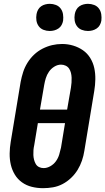

<svg xmlns="http://www.w3.org/2000/svg" viewBox="-20 -976 551 1004"><path d="M205 8Q175 8 146.5 1Q118 -6 95 -22.5Q72 -39 57.5 -63Q43 -87 36.5 -115Q30 -143 30.5 -173.5Q31 -204 36 -234L88 -548Q93 -574 101 -599Q109 -624 123.5 -647.5Q138 -671 158 -690Q178 -709 202.5 -721.5Q227 -734 252.5 -740Q278 -746 305 -746Q335 -746 363 -737.5Q391 -729 414 -713Q437 -697 452 -672.5Q467 -648 473 -620Q479 -592 478.5 -561.5Q478 -531 473 -501L421 -187Q417 -161 408.5 -136Q400 -111 386 -88Q372 -65 351.5 -45.5Q331 -26 307 -13.5Q283 -1 257 3.5Q231 8 205 8ZM189 -403H331L351 -518Q353 -531 354 -544Q355 -557 354.5 -570Q354 -583 351 -595Q348 -607 341.5 -617Q335 -627 323.5 -632.5Q312 -638 299 -638Q281 -638 264 -627.5Q247 -617 236 -601Q225 -585 219.5 -567Q214 -549 211 -531ZM208 -97Q226 -97 243.5 -107Q261 -117 272.5 -133Q284 -149 289.5 -167.5Q295 -186 299 -204L320 -332H178L159 -217Q156 -204 155 -191Q154 -178 154.5 -165.5Q155 -153 158 -141Q161 -129 167 -118.5Q173 -108 184 -102.5Q195 -97 208 -97ZM440 -814Q423 -814 407.5 -820Q392 -826 382.5 -839Q373 -852 370.5 -868.5Q368 -885 371 -902Q373 -914 379 -925Q385 -936 395 -943Q405 -950 417 -953Q429 -956 440 -956Q457 -956 472.5 -950Q488 -944 497.5 -931Q507 -918 509.5 -901.5Q512 -885 510 -868Q508 -856 502 -845Q496 -834 485.5 -827Q475 -820 463.5 -817Q452 -814 440 -814ZM240 -814Q223 -814 207.5 -820Q192 -826 182.5 -839Q173 -852 170.5 -868.5Q168 -885 171 -902Q173 -914 179 -925Q185 -936 195 -943Q205 -950 217 -953Q229 -956 240 -956Q257 -956 272.5 -950Q288 -944 297.5 -931Q307 -918 309.5 -901.5Q312 -885 310 -868Q308 -856 302 -845Q296 -834 285.5 -827Q275 -820 263.5 -817Q252 -814 240 -814Z"/></svg>

Font: Iosevka Curly Slab XBdObl
Style: Regular
Weight: 800
Italic angle: -9°
Monospace: yes
Designer: Belleve Invis
Foundry: Belleve Invis
Version: Version 11.1.0; ttfautohint (v1.8.3)